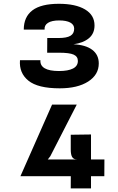

<svg xmlns="http://www.w3.org/2000/svg" viewBox="-20 -886 640 1038"><path d="M303 -408.5Q184.5 -408.5 133.5 -450Q82.5 -491.5 88 -560.5H198.5Q196.5 -531.5 221.8 -516.8Q247 -502 299 -502Q348 -502 374.5 -515.5Q401 -529 401 -556.5Q401 -580.5 378 -590.8Q355 -601 300 -601H235L235.5 -680.5H297Q340.5 -680.5 360.8 -692.5Q381 -704.5 381 -731Q381 -752.5 360 -764Q339 -775.5 300 -775.5Q260 -775.5 239.5 -762.5Q219 -749.5 221 -726H108.5Q108.5 -794.5 155.2 -830Q202 -865.5 298.5 -865.5Q388.5 -865.5 439.8 -835Q491 -804.5 491 -748.5Q491 -705 461.2 -679.8Q431.5 -654.5 377.5 -646.5Q443 -643.5 478.5 -616.8Q514 -590 514 -543Q514 -482 456.8 -445.2Q399.5 -408.5 303 -408.5ZM90.5 66.5 261.5 -320.5H395L252 -41.5L238.5 -24H544.5L544 66.5ZM362.5 132.5 363 -0.5 397 -24Q378.5 -24 370.5 -36.5Q362.5 -49 362.5 -78V-157.5L472 -159V132.5Z"/></svg>

Font: Spline Sans Mono
Style: Regular
Weight: 400
Monospace: yes
Designer: Eben Sorkin, Mirko Velimirovic
Foundry: Sorkin Type
Version: Version 1.004